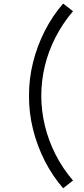

<svg xmlns="http://www.w3.org/2000/svg" viewBox="-20 -859 466 1059"><path d="M382.7 136.7 328.3 179.3Q269.7 112 227.2 28.8Q184.8 -54.3 162.1 -145.9Q139.3 -237.5 140 -330Q139.3 -422.5 162.1 -514.2Q184.8 -605.8 227.2 -688.9Q269.7 -772 328.3 -839.3L382.7 -797.3Q324.3 -728.2 285.5 -651.9Q246.7 -575.7 227.2 -494.6Q207.8 -413.5 207.7 -330Q207.8 -247.5 227.6 -165.8Q247.3 -84 286.2 -7.2Q325 69.5 382.7 136.7Z"/></svg>

Font: Manrope Variable Light
Style: Regular
Weight: 200
Designer: Mikhail Sharanda
Foundry: Mikhail Sharanda
Version: Version 4.505